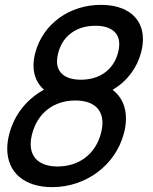

<svg xmlns="http://www.w3.org/2000/svg" viewBox="-20 -755 631 790"><path d="M443.3 -385.5C503.8 -421 543.4 -475.5 560.2 -538C565.5 -558 568.1 -576.7 568.1 -594.1C568.1 -682.3 501.6 -735 395.5 -735C268.5 -735 157.8 -659.5 125.2 -538C120.3 -519.9 117.9 -502.4 117.9 -485.8C117.9 -445.6 132.2 -410.8 161 -386C87.1 -345.5 38.7 -280.5 18.6 -205.5C12.6 -183.3 9.8 -162.3 9.8 -142.7C9.8 -46.2 79.8 15 194.5 15C332.5 15 454.2 -73.5 489.6 -205.5C495.4 -227.1 498.3 -247.8 498.3 -267.4C498.3 -316 480.3 -357.4 443.3 -385.5ZM372.4 -649C432.9 -649 470.7 -623.6 470.7 -572.9C470.7 -562.4 469.1 -550.7 465.7 -538C445.9 -464 386 -427 313 -427C252.5 -427 214.6 -452.4 214.6 -503.1C214.6 -513.6 216.3 -525.3 219.7 -538C239.5 -612 299.4 -649 372.4 -649ZM217.3 -70C148.5 -70 106.3 -101.9 106.3 -161.8C106.3 -175 108.3 -189.6 112.6 -205.5C136.3 -294 205 -341.5 290 -341.5C359.6 -341.5 401.5 -309.7 401.5 -249.7C401.5 -236.4 399.4 -221.6 395.1 -205.5C371.5 -117.5 301.3 -70 217.3 -70Z"/></svg>

Font: Manrope
Style: MediumItalic
Weight: 500
Italic angle: -15°
Designer: Mikhail Sharanda
Foundry: Mikhail Sharanda
Version: Version 4.502;hotconv 1.0.109;makeotfexe 2.5.65596